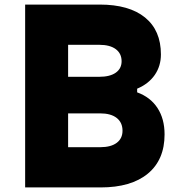

<svg xmlns="http://www.w3.org/2000/svg" viewBox="-20 -820 790 840"><path d="M90 0V-800H416Q545 -800 614.5 -743.5Q684 -687 684 -582Q684 -531 657 -492Q630 -453 580 -432V-416Q638 -395 669 -347.5Q700 -300 700 -232Q700 -121 627 -60.5Q554 0 420 0ZM278 -176H418Q465 -176 490.5 -195Q516 -214 516 -248Q516 -284 490.5 -304Q465 -324 418 -324H278ZM278 -484H414Q461 -484 486.5 -502Q512 -520 512 -552Q512 -586 486.5 -605Q461 -624 414 -624H278Z"/></svg>

Font: Martian Mono SemiExpanded ExtraBold
Style: Regular
Weight: 800
Width: 6
Designer: Roman Shamin
Foundry: Evil Martians
Version: Version 1.000